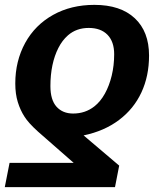

<svg xmlns="http://www.w3.org/2000/svg" viewBox="-22 -558 653 785"><path d="M587.4 -331.1Q587.4 -247.1 556.2 -180.2Q524.9 -112.8 464.6 -67.4Q404.3 -22 319.8 -4.4L465.3 119.1L448.2 207H-2.4L17.1 107.9H214.8H279.3L133.3 -20Q93.8 -55.7 78.1 -81.1Q61 -107.4 50.8 -140.6Q40.5 -173.8 40.5 -216.8Q40.5 -308.6 81.1 -382.8Q121.6 -456.1 195.1 -497.1Q268.6 -538.1 363.8 -538.1Q470.7 -538.1 529.1 -483.4Q587.4 -428.7 587.4 -331.1ZM444.8 -336.4Q444.8 -387.7 417.5 -415.8Q390.1 -443.8 340.8 -443.8Q290.5 -443.8 255.9 -413.6Q232.4 -393.1 216.6 -361.8Q200.7 -330.6 192.4 -291.3Q184.1 -252 184.1 -206.1Q184.1 -149.4 209.2 -121.6Q234.4 -93.8 276.9 -93.8Q301.8 -93.8 323.5 -101.1Q345.2 -108.4 363.8 -123Q388.7 -142.6 406.7 -175Q424.8 -207.5 434.8 -249Q444.8 -290.5 444.8 -336.4Z"/></svg>

Font: Arimo
Style: Italic
Weight: 400
Italic angle: -12°
Designer: Steve Matteson
Foundry: Monotype Imaging Inc.
Version: Version 1.33